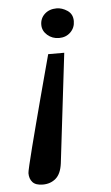

<svg xmlns="http://www.w3.org/2000/svg" viewBox="-51 -529 440 762"><g transform="rotate(-5 169.0 -148.0)"><path d="M267.6 -438Q267.6 -411.6 249.5 -393.8Q231.4 -376 203.6 -376Q176.8 -376 157.2 -393.1Q137.7 -410.2 137.7 -434.1Q137.7 -460 156.2 -477.1Q174.8 -494.1 203.6 -494.1Q225.6 -494.1 246.6 -480Q267.6 -465.8 267.6 -438ZM218.8 -315.9 167 120.1Q161.6 161.6 140.6 179.7Q119.6 197.8 88.9 197.8Q60.5 197.8 48.1 184.1Q35.6 170.4 35.6 147.9Q35.6 143.1 42 115.5Q48.3 87.9 59.1 46.1Q69.8 4.4 82.5 -44.2Q95.2 -92.8 107.9 -140.6Q120.6 -188.5 131.3 -228.3Q142.1 -268.1 148.4 -292Q154.8 -315.9 154.8 -315.9Z"/></g></svg>

Font: Charis
Style: Italic
Weight: 400
Italic angle: -11°
Designer: Walt Agee, Miriam Martin, Annie Olsen, Victor Gaultney, Lorna Priest, Alan Ward, Bob Hallissy, Martin Hosken, Sharon Cor
Foundry: SIL Global
Version: Version 7.000